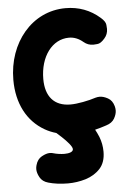

<svg xmlns="http://www.w3.org/2000/svg" viewBox="-59 -606 640 959"><g transform="rotate(-5 261.5 -126.5)"><path d="M485.8 -394.5C498 -408.2 503.9 -423.8 503.9 -441.9C503.9 -444.3 503.4 -451.2 502.4 -462.4C501.5 -473.6 493.2 -485.8 478 -499C429.7 -541.5 372.1 -563 306.2 -563C137.7 -563 15.6 -415 15.6 -228.5C15.6 -110.8 63.5 -19 149.4 30.3C167 40.5 186 48.3 206.5 54.2C213.9 60.5 222.2 68.4 232.4 77.6C257.8 101.6 281.7 127.9 281.7 141.6C281.7 155.8 261.2 161.6 237.8 161.6C220.2 161.6 195.8 157.7 185.5 154.3C178.7 151.9 171.9 150.9 164.6 150.9C152.8 150.9 139.6 155.3 124.5 163.6C109.4 171.9 99.1 186 93.8 205.6C91.8 212.4 90.8 219.2 90.8 225.6C90.8 237.8 94.7 251.5 103 266.6C111.3 281.7 125 292 144.5 297.4C171.4 305.2 205.6 310.1 242.7 310.1C272.9 310.1 302.7 305.7 332 296.9C361.3 287.6 385.7 272.9 404.8 252C423.8 231 433.1 203.1 433.1 167.5C433.1 141.1 428.2 116.2 418.9 92.3C413.6 79.1 407.2 66.4 400.9 54.7C418.9 50.3 438 44.9 458 38.1C477.5 32.2 491.2 22 499.5 7.8C507.8 -6.8 511.7 -20.5 511.7 -32.7C511.7 -39.6 510.7 -46.4 508.8 -53.7C503.4 -73.2 493.7 -86.9 478.5 -95.2C463.4 -103.5 449.7 -107.4 437.5 -107.4C430.7 -107.4 423.8 -106.4 417 -104.5C397.5 -98.1 376 -92.8 352.5 -88.4C328.6 -84 307.6 -81.5 289.6 -81.5C207 -81.5 165 -133.3 165 -219.7C165 -332.5 226.1 -414.6 310.5 -414.6C335.9 -414.6 359.4 -405.3 381.3 -386.7C395 -375 411.1 -369.1 429.2 -369.1C431.2 -369.1 438 -369.6 449.2 -370.6C460.4 -371.1 472.7 -379.4 485.8 -394.5Z"/></g></svg>

Font: Mikhak ExtraBold
Style: Regular
Weight: 800
Designer: Amin Abedi
Version: Version 3.2